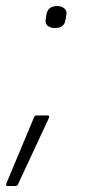

<svg xmlns="http://www.w3.org/2000/svg" viewBox="-48 -478 281 637"><path d="M134 -385Q119 -385 110 -392.5Q101 -400 104 -415L106 -430Q109 -445 118 -451.5Q127 -458 142 -458Q157 -458 166 -449.5Q175 -441 172 -427L169 -411Q165 -385 134 -385ZM-23 139Q-30 139 -27 131L65 -89Q67 -95 72 -95H110Q118 -95 114 -86L11 135Q9 139 3 139Z"/></svg>

Font: Sofia Sans ExtraLight
Style: Italic
Weight: 250
Italic angle: -9°
Version: Version 4.100-B